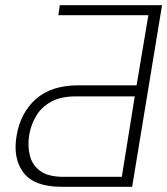

<svg xmlns="http://www.w3.org/2000/svg" viewBox="-20 -719 644 739"><path d="M488.6 0H217.3Q111.5 0 70.1 -54.9Q28.8 -109.7 44 -197.4Q58.6 -284.1 117.5 -337.2Q176.5 -390.3 281.2 -390.6H505.7L551.1 -660.5H204.5L210.2 -698.9H603.7ZM448.9 -38.4 498.6 -348H274.1Q215.2 -348.4 177.6 -327.8Q139.9 -307.2 119.5 -273.3Q99.1 -239.3 92.3 -198.9Q85.9 -157.3 94.8 -120.7Q103.7 -84.2 134.4 -61.3Q165.1 -38.4 224.4 -38.4Z"/></svg>

Font: Inter UI Thin
Style: Italic
Weight: 100
Italic angle: -9.39999°
Designer: Rasmus Andersson
Foundry: rsms
Version: 3.2;8d6f07862